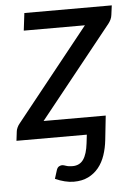

<svg xmlns="http://www.w3.org/2000/svg" viewBox="-60 -545 535 768"><g transform="rotate(-5 207.5 -161.0)"><path d="M418 -506.5 413 -468.5Q412 -459 407.8 -450.2Q403.5 -441.5 398 -434.5L106 -69.5H355.5L345 28Q341.5 60 332 88.2Q322.5 116.5 305.5 137.5Q288.5 158.5 263.8 170.8Q239 183 205.5 183Q188 183 169 178.2Q150 173.5 131 165L142 130Q145.5 120 152 116.5Q158.5 113 164 113Q169.5 113 179.8 116.8Q190 120.5 205.5 120.5Q234.5 120.5 249.5 99Q264.5 77.5 269.5 34L273.5 0H-9L-4.5 -37Q-4 -43.5 0 -52.5Q4 -61.5 10.5 -69L304 -436.5H58.5L67 -506.5Z"/></g></svg>

Font: Lato 2
Style: Italic
Weight: 400
Italic angle: -7°
Designer: Lukasz Dziedzic with Adam Twardoch and Botio Nikoltchev
Foundry: tyPoland Lukasz Dziedzic
Version: Version 2.015; 2015-08-06; http://www.latofonts.com/